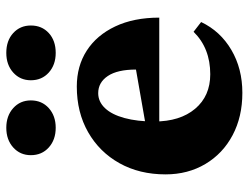

<svg xmlns="http://www.w3.org/2000/svg" viewBox="-110 -665 790 610"><g transform="rotate(-90 285.0 -360.0)"><path d="M295 15Q219 15 160.5 -16Q102 -47 69 -102.5Q36 -158 36 -229Q36 -312 71.5 -375.5Q107 -439 170 -475Q233 -511 315 -511Q380 -511 429 -479.5Q478 -448 506 -389Q534 -330 534 -249H152V-285L369 -323Q369 -382 348.5 -412.5Q328 -443 294 -443Q267 -443 246.5 -421.5Q226 -400 215 -359.5Q204 -319 204 -265Q204 -183 244.5 -135Q285 -87 354 -87Q437 -87 489 -140L520 -116Q491 -55 431.5 -20Q372 15 295 15ZM184 -578Q146 -578 121.5 -600Q97 -622 97 -657Q97 -691 121.5 -713Q146 -735 184 -735Q222 -735 246.5 -713Q271 -691 271 -657Q271 -622 246.5 -600Q222 -578 184 -578ZM422 -578Q384 -578 359.5 -600Q335 -622 335 -657Q335 -691 359.5 -713Q384 -735 422 -735Q461 -735 485 -713Q509 -691 509 -657Q509 -622 485 -600Q461 -578 422 -578Z"/></g></svg>

Font: Platypi Light
Style: Bold
Weight: 700
Version: Version 1.200